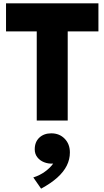

<svg xmlns="http://www.w3.org/2000/svg" viewBox="-20 -720 624 1147"><path d="M199.5 0V-532.5H16V-700H568V-532.5H384.5V0ZM225.5 407 179 340Q217.5 328 248.8 305.2Q280 282.5 297.5 257.5Q268 259 243 249Q218 239 202.8 219.2Q187.5 199.5 187.5 172Q187.5 128 215 102.2Q242.5 76.5 286.5 76.5Q335 76.5 366.2 108.5Q397.5 140.5 397.5 191Q397.5 232 379 269.2Q360.5 306.5 322.5 340.8Q284.5 375 225.5 407Z"/></svg>

Font: Geologica Cursive ExtraBold
Style: Regular
Weight: 800
Designer: Sindre Bremnes, Frode Helland
Foundry: Monokrom Skriftforlag AS
Version: Version 1.010;gftools[0.9.28]